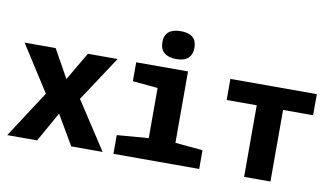

<svg xmlns="http://www.w3.org/2000/svg" viewBox="-77 -947 1953 1120"><g transform="rotate(10 900.0 -386.5)"><path d="M19 0 199 -277 25 -549H209L302 -382L400 -549H576L400 -282L584 0H398L295 -176L196 0Z M912 -608Q866 -608 841 -629Q816 -650 816 -691Q816 -773 912 -773Q1006 -773 1006 -691Q1006 -652 983 -630Q960 -608 912 -608ZM648 0V-111L835 -126V-423L686 -437V-549H993V-126L1156 -111V0Z M1422 0V-424H1244V-549H1756V-424H1578V0Z"/></g></svg>

Font: Noto Sans Mono ExtraBold
Style: Regular
Weight: 800
Designer: Monotype Design Team
Foundry: Monotype Imaging Inc.
Version: Version 2.014